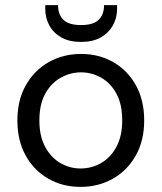

<svg xmlns="http://www.w3.org/2000/svg" viewBox="-20 -719 632 751"><path d="M295 12Q225 12 169 -20Q113 -52 80.5 -110.5Q48 -169 48 -248Q48 -327 81 -385.5Q114 -444 170.5 -476Q227 -508 297 -508Q367 -508 423 -476Q479 -444 511.5 -385.5Q544 -327 544 -248Q544 -169 511 -110.5Q478 -52 421.5 -20Q365 12 295 12ZM295 -60Q338 -60 375 -81Q412 -102 435 -144Q458 -186 458 -248Q458 -311 435.5 -352.5Q413 -394 376 -415Q339 -436 297 -436Q255 -436 217.5 -415Q180 -394 157 -352.5Q134 -311 134 -248Q134 -186 157 -144Q180 -102 216.5 -81Q253 -60 295 -60ZM297 -555Q251 -555 220 -572.5Q189 -590 173 -619.5Q157 -649 157 -685V-699H207Q207 -662 228 -641.5Q249 -621 297 -621Q345 -621 366 -641.5Q387 -662 387 -699H438V-685Q438 -649 421.5 -619.5Q405 -590 374 -572.5Q343 -555 297 -555Z"/></svg>

Font: DM Sans 24pt
Style: Regular
Weight: 400
Designer: Colophon Foundry, Jonny Pinhorn
Foundry: Colophon Foundry
Version: Version 4.004;gftools[0.9.30]